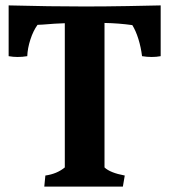

<svg xmlns="http://www.w3.org/2000/svg" viewBox="-20 -691 627 711"><path d="M220 -71V-605Q185 -604 139 -600L119 -599Q103 -577 92.5 -544.5Q82 -512 81 -483Q63 -480 45 -480Q29 -480 12 -483V-671Q166 -667 293 -667Q369 -667 452.5 -668.5Q536 -670 575 -671V-483Q559 -480 542 -480Q524 -480 506 -483Q502 -516 492.5 -546.5Q483 -577 470 -598Q420 -605 367 -606V-71Q388 -51 442 -41L435 0H144L148 -41Q191 -47 220 -71Z"/></svg>

Font: Caladea
Style: Bold
Weight: 700
Designer: Carolina Giovagnoli and Andres Torresi
Foundry: Carolina Giovagnoli & Andres Torresi
Version: Version 1.001